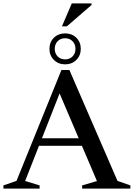

<svg xmlns="http://www.w3.org/2000/svg" viewBox="-29 -1102 782 1122"><path d="M172.5 -250V-294H512V-250ZM657.5 -45 733 -18.5V0H451V-18.5L537.5 -44L306 -587L332 -588.5L118 -44.5L202.5 -18.5V0H-9V-18.5L67.5 -45L330 -693H376.5ZM351.5 -907Q391 -907 417 -881.5Q443 -856 443 -816.5Q443 -777.5 417 -751.8Q391 -726 351.5 -726Q312 -726 286 -751.8Q260 -777.5 260 -816.5Q260 -856 286 -881.5Q312 -907 351.5 -907ZM351.5 -755Q378 -755 395 -772.2Q412 -789.5 412 -816.5Q412 -843.5 395 -861Q378 -878.5 351.5 -878.5Q325 -878.5 308 -861.2Q291 -844 291 -816.5Q291 -789.5 308 -772.2Q325 -755 351.5 -755ZM333 -948 390.5 -1082H506V-1073L361.5 -948Z"/></svg>

Font: Newsreader 36pt Medium
Style: Regular
Weight: 500
Designer: Hugues Gentile
Foundry: Production Type
Version: Version 1.003